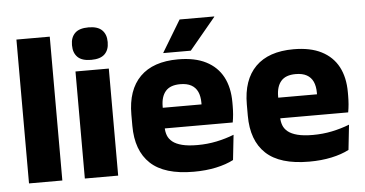

<svg xmlns="http://www.w3.org/2000/svg" viewBox="-49 -776 1670 878"><g transform="rotate(-5 786.0 -337.0)"><path d="M204.5 0H51.5V-660.3H204.5Z M460.8 0H307.8V-491.4H460.8ZM384.3 -538Q341.7 -538 322.1 -557.6Q302.4 -577.3 302.4 -610.9V-614.3Q302.4 -648 322.1 -667.6Q341.7 -687.2 384.3 -687.2Q426.6 -687.2 446.4 -667.6Q466.2 -648 466.2 -614.3V-610.9Q466.2 -576.8 446.4 -557.4Q426.6 -538 384.3 -538Z M807 12.5Q672.9 12.5 609.1 -47.2Q545.2 -107 545.2 -221.4V-272.5Q545.2 -385.7 605.1 -445.8Q664.9 -505.8 779.7 -505.8Q856.5 -505.8 907.6 -479.7Q958.8 -453.6 984.6 -405.1Q1010.3 -356.5 1010.3 -288.5V-272.1Q1010.3 -253 1008.7 -233.3Q1007 -213.5 1003.8 -196.4H866.1Q867.8 -225.6 868.4 -251.4Q869 -277.2 869 -297.9Q869 -328.3 859.5 -349.2Q849.9 -370 830.2 -380.9Q810.5 -391.8 779.7 -391.8Q733.7 -391.8 712.4 -367.1Q691 -342.4 691 -296.9V-252L691.9 -235.3V-200.5Q691.9 -181.3 698.2 -164.4Q704.5 -147.5 720.3 -134.7Q736.2 -121.9 763.9 -114.8Q791.7 -107.6 834.6 -107.6Q879.9 -107.6 922 -116.3Q964.1 -125 1002.7 -140.1L990.2 -25.2Q956.2 -7.5 909.6 2.5Q863.1 12.5 807 12.5ZM973 -196.4H626.2V-291.2H973ZM715.3 -541.7 802.8 -686.8H961.7V-684.9L841.4 -540.2H715.3Z M1337 12.5Q1202.9 12.5 1139.1 -47.2Q1075.2 -107 1075.2 -221.4V-272.5Q1075.2 -385.7 1135.1 -445.8Q1194.9 -505.8 1309.7 -505.8Q1386.5 -505.8 1437.6 -479.7Q1488.8 -453.6 1514.6 -405.1Q1540.3 -356.5 1540.3 -288.5V-272.1Q1540.3 -253 1538.7 -233.3Q1537 -213.5 1533.8 -196.4H1396.1Q1397.8 -225.6 1398.4 -251.4Q1399 -277.2 1399 -297.9Q1399 -328.3 1389.5 -349.2Q1379.9 -370 1360.2 -380.9Q1340.5 -391.8 1309.7 -391.8Q1263.7 -391.8 1242.4 -367.1Q1221 -342.4 1221 -296.9V-252L1221.9 -235.3V-200.5Q1221.9 -181.3 1228.2 -164.4Q1234.5 -147.5 1250.3 -134.7Q1266.2 -121.9 1293.9 -114.8Q1321.7 -107.6 1364.6 -107.6Q1409.9 -107.6 1452 -116.3Q1494.1 -125 1532.7 -140.1L1520.2 -25.2Q1486.2 -7.5 1439.6 2.5Q1393.1 12.5 1337 12.5ZM1503 -196.4H1156.2V-291.2H1503Z"/></g></svg>

Font: Anek Malayalam Medium
Style: Regular
Weight: 500
Designer: Maithili Shingre (Malayalam) & Yesha Goshar (Latin)
Foundry: Ek Type
Version: Version 1.003